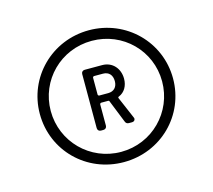

<svg xmlns="http://www.w3.org/2000/svg" viewBox="-66 -794 603 543"><g transform="rotate(-15 235.0 -522.0)"><path d="M235 -715C126 -715 40 -629 40 -522C40 -414 126 -329 235 -329C344 -329 430 -414 430 -522C430 -629 344 -715 235 -715ZM235 -359C144 -359 72 -432 72 -522C72 -612 144 -684 235 -684C326 -684 398 -612 398 -522C398 -432 326 -359 235 -359ZM296 -557C296 -587 276 -610 246 -610H195C189 -610 185 -606 185 -600V-442C185 -436 189 -432 195 -432H202C208 -432 212 -436 212 -442V-504C212 -506 214 -508 216 -508H236C238 -508 239 -508 240 -505L266 -440C268 -434 272 -432 277 -432H286C291 -432 295 -435 295 -440C295 -441 295 -442 294 -444L267 -507C266 -510 266 -511 269 -512C286 -519 296 -536 296 -557ZM216 -586H242C259 -586 269 -575 269 -557C269 -540 259 -529 242 -529H216C214 -529 212 -531 212 -533V-582C212 -584 214 -586 216 -586Z"/></g></svg>

Font: Barlow Semi Condensed Light
Style: Regular
Weight: 300
Width: 4
Designer: Jeremy Tribby
Foundry: Tribby Type
Version: Version 1.422;hotconv 1.0.109;makeotfexe 2.5.65596